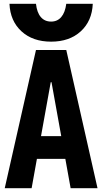

<svg xmlns="http://www.w3.org/2000/svg" viewBox="-20 -994 540 1014"><path d="M5 0 170 -730H330L495 0H353L252 -560H248L147 0ZM110 -155V-275H390V-155ZM250 -774Q153 -774 93.5 -828.5Q34 -883 30 -974H170Q175 -928 195.5 -904Q216 -880 250 -880Q283 -880 303.5 -904Q324 -928 330 -974H470Q466 -883 406.5 -828.5Q347 -774 250 -774Z"/></svg>

Font: M PLUS Code Latin
Style: Bold
Weight: 700
Designer: Coji Morishita
Foundry: UNDERFOREST DESIGN
Version: Version 1.002; ttfautohint (v1.8.3)